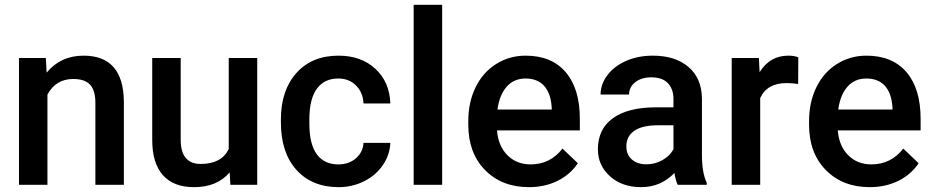

<svg xmlns="http://www.w3.org/2000/svg" viewBox="-20 -770 3887 800"><path d="M170.9 -528.3 174.3 -467.3Q232.9 -538.1 328.1 -538.1Q493.2 -538.1 496.1 -349.1V0H377.4V-342.3Q377.4 -392.6 355.7 -416.7Q334 -440.9 284.7 -440.9Q212.9 -440.9 177.7 -376V0H59.1V-528.3Z M937 -51.8Q884.8 9.8 788.6 9.8Q702.6 9.8 658.4 -40.5Q614.3 -90.8 614.3 -186V-528.3H732.9V-187.5Q732.9 -86.9 816.4 -86.9Q902.8 -86.9 933.1 -148.9V-528.3H1051.8V0H939.9Z M1389.6 -85Q1434.1 -85 1463.4 -110.8Q1492.7 -136.7 1494.6 -174.8H1606.4Q1604.5 -125.5 1575.7 -82.8Q1546.9 -40 1497.6 -15.1Q1448.2 9.8 1391.1 9.8Q1280.3 9.8 1215.3 -62Q1150.4 -133.8 1150.4 -260.3V-272.5Q1150.4 -393.1 1214.8 -465.6Q1279.3 -538.1 1390.6 -538.1Q1484.9 -538.1 1544.2 -483.2Q1603.5 -428.2 1606.4 -338.9H1494.6Q1492.7 -384.3 1463.6 -413.6Q1434.6 -442.9 1389.6 -442.9Q1332 -442.9 1300.8 -401.1Q1269.5 -359.4 1269 -274.4V-255.4Q1269 -169.4 1300 -127.2Q1331.1 -85 1389.6 -85Z M1822.3 0H1703.6V-750H1822.3Z M2184.1 9.8Q2071.3 9.8 2001.2 -61.3Q1931.2 -132.3 1931.2 -250.5V-265.1Q1931.2 -344.2 1961.7 -406.5Q1992.2 -468.8 2047.4 -503.4Q2102.5 -538.1 2170.4 -538.1Q2278.3 -538.1 2337.2 -469.2Q2396 -400.4 2396 -274.4V-226.6H2050.8Q2056.2 -161.1 2094.5 -123Q2132.8 -85 2190.9 -85Q2272.5 -85 2323.7 -150.9L2387.7 -89.8Q2356 -42.5 2303 -16.4Q2250 9.8 2184.1 9.8ZM2169.9 -442.9Q2121.1 -442.9 2091.1 -408.7Q2061 -374.5 2052.7 -313.5H2278.8V-322.3Q2274.9 -381.8 2247.1 -412.4Q2219.2 -442.9 2169.9 -442.9Z M2803.7 0Q2795.9 -15.1 2790 -49.3Q2733.4 9.8 2651.4 9.8Q2571.8 9.8 2521.5 -35.6Q2471.2 -81.1 2471.2 -147.9Q2471.2 -232.4 2533.9 -277.6Q2596.7 -322.8 2713.4 -322.8H2786.1V-357.4Q2786.1 -398.4 2763.2 -423.1Q2740.2 -447.8 2693.4 -447.8Q2652.8 -447.8 2627 -427.5Q2601.1 -407.2 2601.1 -376H2482.4Q2482.4 -419.4 2511.2 -457.3Q2540 -495.1 2589.6 -516.6Q2639.2 -538.1 2700.2 -538.1Q2793 -538.1 2848.1 -491.5Q2903.3 -444.8 2904.8 -360.4V-122.1Q2904.8 -50.8 2924.8 -8.3V0ZM2673.3 -85.4Q2708.5 -85.4 2739.5 -102.5Q2770.5 -119.6 2786.1 -148.4V-248H2722.2Q2656.2 -248 2623 -225.1Q2589.8 -202.1 2589.8 -160.2Q2589.8 -126 2612.5 -105.7Q2635.3 -85.4 2673.3 -85.4Z M3305.7 -419.9Q3282.2 -423.8 3257.3 -423.8Q3175.8 -423.8 3147.5 -361.3V0H3028.8V-528.3H3142.1L3145 -469.2Q3188 -538.1 3264.2 -538.1Q3289.6 -538.1 3306.2 -531.2Z M3604 9.8Q3491.2 9.8 3421.1 -61.3Q3351.1 -132.3 3351.1 -250.5V-265.1Q3351.1 -344.2 3381.6 -406.5Q3412.1 -468.8 3467.3 -503.4Q3522.5 -538.1 3590.3 -538.1Q3698.2 -538.1 3757.1 -469.2Q3815.9 -400.4 3815.9 -274.4V-226.6H3470.7Q3476.1 -161.1 3514.4 -123Q3552.7 -85 3610.8 -85Q3692.4 -85 3743.7 -150.9L3807.6 -89.8Q3775.9 -42.5 3722.9 -16.4Q3669.9 9.8 3604 9.8ZM3589.8 -442.9Q3541 -442.9 3511 -408.7Q3481 -374.5 3472.7 -313.5H3698.7V-322.3Q3694.8 -381.8 3667 -412.4Q3639.2 -442.9 3589.8 -442.9Z"/></svg>

Font: Shabnam Medium FD
Style: Medium-FD
Weight: 500
Foundry: DejaVu fonts team - Redesigned by Saber Rastikerdar - Based on Vazir font
Version: Version 5.0.0